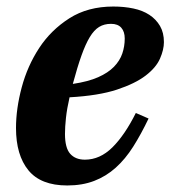

<svg xmlns="http://www.w3.org/2000/svg" viewBox="-20 -556 522 588"><path d="M186 12Q105 12 67 -34.5Q29 -81 29 -164Q29 -223 46.5 -288.5Q64 -354 100 -409Q136 -464 192.5 -500Q249 -536 327 -536Q360 -536 388.5 -530Q417 -524 437.5 -510.5Q458 -497 470 -476.5Q482 -456 482 -427Q482 -404 470 -376.5Q458 -349 426 -324.5Q394 -300 338 -281.5Q282 -263 193 -258Q185 -223 182 -195Q179 -167 179 -146Q179 -103 195 -85Q211 -67 240 -67Q286 -67 324 -104.5Q362 -142 396 -210L435 -193Q412 -145 388 -107Q364 -69 334.5 -42.5Q305 -16 268.5 -2Q232 12 186 12ZM203 -299Q250 -306 280.5 -319.5Q311 -333 329 -351.5Q347 -370 354.5 -392Q362 -414 362 -438Q362 -459 351.5 -471Q341 -483 320 -483Q299 -483 283.5 -473.5Q268 -464 255 -442.5Q242 -421 229.5 -386Q217 -351 203 -299Z"/></svg>

Font: IBM Plex Serif
Style: Bold Italic
Weight: 700
Italic angle: -14°
Designer: Mike Abbink, Paul van der Laan, Pieter van Rosmalen
Foundry: Bold Monday
Version: Version 3.001